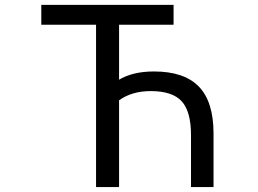

<svg xmlns="http://www.w3.org/2000/svg" viewBox="-20 -752 1040 774"><path d="M460 -347.7V2H367.2V-652.3H146.5V-732.4H679.7V-652.3H460V-430.7Q515.6 -463.9 600.6 -463.9Q722.7 -463.9 781.7 -402.8Q840.8 -341.8 840.8 -213.9V2H750V-207Q750 -302.7 712.4 -343.8Q674.8 -384.8 587.9 -384.8Q511.7 -384.8 460 -347.7Z"/></svg>

Font: Gen Shin Gothic Monospace Regular
Style: Regular
Weight: 400
Designer: [Source Han Sans]
Ryoko NISHIZUKA  (kana & ideographs); Paul D. Hunt (Latin, Greek & Cyrillic); Wenlong ZHANG  (bopomofo
Version: Version 1.002.20150607